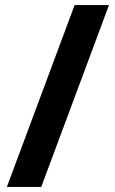

<svg xmlns="http://www.w3.org/2000/svg" viewBox="-20 -734 453 754"><path d="M408 -714 142 0H7L273 -714Z"/></svg>

Font: Noto Sans Myanmar
Style: Bold
Weight: 700
Designer: Monotype Design Team
Foundry: Monotype Imaging Inc.
Version: Version 2.107; ttfautohint (v1.8.4.7-5d5b)